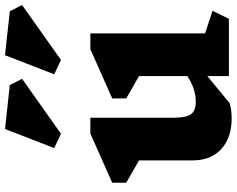

<svg xmlns="http://www.w3.org/2000/svg" viewBox="-109 -823 943 765"><g transform="rotate(-90 362.5 -440.5)"><path d="M670 0H442V-86L334 3Q307 11 273 11Q196 11 151 -30.5Q106 -72 106 -143V-358L17 -409V-465L213 -552H276V-218Q276 -170 290 -151Q304 -132 340 -132Q392 -132 442 -166V-358L353 -409V-465L549 -552H612V-95L702 -65ZM431 -824 212 -669 155 -696 231 -892 406 -873ZM725 -824 506 -669 449 -696 525 -892 700 -873Z"/></g></svg>

Font: InknutAntiqua
Style: Bold
Weight: 700
Designer: Claus Eggers Srensen
Foundry: Claus Eggers Srensen
Version: Version 1.000; ttfautohint (v1.2) -l 7 -r 28 -G 50 -x 13 -D 